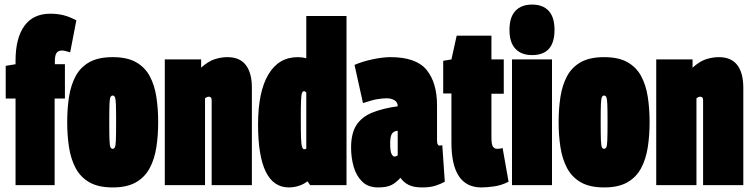

<svg xmlns="http://www.w3.org/2000/svg" viewBox="-20 -810 3289 840"><path d="M48 0V-379H5V-522L48 -529V-544Q48 -643 86.5 -696.5Q125 -750 200 -750Q231 -750 257.5 -743.5Q284 -737 314 -721L287 -581Q263 -589 251 -589Q235 -589 227.5 -578.5Q220 -568 220 -542V-529H264V-379H219V0Z M274 -276Q274 -335 282 -386.5Q290 -438 311 -477Q332 -516 371 -538Q410 -560 473 -560Q536 -560 575 -538Q614 -516 635 -477Q656 -438 664 -386.5Q672 -335 672 -276Q672 -217 664 -165.5Q656 -114 635 -74.5Q614 -35 575 -12.5Q536 10 473 10Q410 10 371 -12.5Q332 -35 311 -74.5Q290 -114 282 -165.5Q274 -217 274 -276ZM458 -276Q458 -222 459 -197Q460 -172 463.5 -165.5Q467 -159 473 -159Q479 -159 482.5 -165.5Q486 -172 487 -197Q488 -222 488 -276Q488 -331 487 -355Q486 -379 482.5 -385.5Q479 -392 473 -392Q467 -392 463.5 -385.5Q460 -379 459 -355Q458 -331 458 -276Z M701 0V-550H860V-514Q891 -542 919.5 -551Q948 -560 975 -560Q1029 -560 1055.5 -525.5Q1082 -491 1082 -426V0H906V-371Q906 -382 901.5 -384.5Q897 -387 894 -387Q886 -387 877 -380V0Z M1337 0 1325 -17Q1311 -5 1289 2.5Q1267 10 1244 10Q1109 10 1109 -265Q1109 -408 1154 -484Q1199 -560 1283 -560Q1303 -560 1320 -555V-740H1496V0ZM1320 -160V-405Q1315 -411 1310 -411Q1304 -411 1301 -402.5Q1298 -394 1297 -369Q1296 -344 1296 -294Q1296 -237 1297 -207.5Q1298 -178 1301.5 -167.5Q1305 -157 1311 -157Q1317 -157 1320 -160Z M1516 -164Q1516 -227 1539.5 -263Q1563 -299 1609 -317.5Q1655 -336 1720 -345V-346Q1720 -363 1705.5 -371.5Q1691 -380 1672 -380Q1656 -380 1633 -376.5Q1610 -373 1568 -359L1531 -526Q1565 -541 1610 -550.5Q1655 -560 1688 -560Q1801 -560 1846.5 -504Q1892 -448 1892 -349V-198Q1892 -182 1895.5 -177.5Q1899 -173 1902 -173Q1909 -173 1915 -175L1926 -15Q1908 -5 1885 2.5Q1862 10 1827 10Q1790 10 1768 -1Q1746 -12 1732 -32Q1712 -10 1691.5 0Q1671 10 1634 10Q1590 10 1564 -16Q1538 -42 1527 -81.5Q1516 -121 1516 -164ZM1687 -182Q1687 -148 1693 -136.5Q1699 -125 1706 -125Q1708 -125 1713 -126.5Q1718 -128 1720 -131V-238Q1704 -237 1695.5 -226Q1687 -215 1687 -182Z M2086 10Q1955 10 1955 -186V-401H1919V-544L1955 -550L1978 -654H2130V-550H2184V-400H2130V-208Q2130 -177 2137 -168Q2144 -159 2154 -159Q2167 -159 2179 -162L2205 -15Q2174 1 2141.5 5.5Q2109 10 2086 10Z M2308 -569Q2261 -569 2235 -596.5Q2209 -624 2209 -679Q2209 -735 2235 -762.5Q2261 -790 2308 -790Q2355 -790 2380.5 -762.5Q2406 -735 2406 -679Q2406 -569 2308 -569ZM2220 0V-550H2395V0Z M2424 -276Q2424 -335 2432 -386.5Q2440 -438 2461 -477Q2482 -516 2521 -538Q2560 -560 2623 -560Q2686 -560 2725 -538Q2764 -516 2785 -477Q2806 -438 2814 -386.5Q2822 -335 2822 -276Q2822 -217 2814 -165.5Q2806 -114 2785 -74.5Q2764 -35 2725 -12.5Q2686 10 2623 10Q2560 10 2521 -12.5Q2482 -35 2461 -74.5Q2440 -114 2432 -165.5Q2424 -217 2424 -276ZM2608 -276Q2608 -222 2609 -197Q2610 -172 2613.5 -165.5Q2617 -159 2623 -159Q2629 -159 2632.5 -165.5Q2636 -172 2637 -197Q2638 -222 2638 -276Q2638 -331 2637 -355Q2636 -379 2632.5 -385.5Q2629 -392 2623 -392Q2617 -392 2613.5 -385.5Q2610 -379 2609 -355Q2608 -331 2608 -276Z M2851 0V-550H3010V-514Q3041 -542 3069.5 -551Q3098 -560 3125 -560Q3179 -560 3205.5 -525.5Q3232 -491 3232 -426V0H3056V-371Q3056 -382 3051.5 -384.5Q3047 -387 3044 -387Q3036 -387 3027 -380V0Z"/></svg>

Font: Georama ExtraCondensed Black
Style: Regular
Weight: 900
Width: 2
Designer: Jean-Baptiste Levee
Foundry: Production Type
Version: Version 1.000